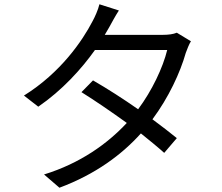

<svg xmlns="http://www.w3.org/2000/svg" viewBox="-20 -834 1040 898"><path d="M536 -785 445 -814C439 -788 423 -753 413 -735C366 -644 264 -494 92 -387L159 -335C271 -412 360 -510 424 -600H762C742 -518 691 -410 626 -323C556 -372 481 -420 415 -458L361 -403C425 -363 501 -311 573 -259C483 -162 355 -70 186 -18L258 44C427 -19 550 -111 639 -210C680 -177 718 -146 748 -119L807 -188C775 -214 735 -245 693 -276C769 -378 823 -495 849 -587C855 -603 864 -627 873 -641L807 -681C790 -674 768 -671 741 -671H470L491 -707C501 -725 519 -759 536 -785Z"/></svg>

Font: Noto Sans CJK JP
Style: Regular
Weight: 400
Designer: Ryoko NISHIZUKA 西塚涼子 (kana, bopomofo & ideographs); Paul D. Hunt (Latin, Greek & Cyrillic); Sandoll Communications 산돌커뮤니
Foundry: Adobe
Version: Version 2.004;hotconv 1.0.118;makeotfexe 2.5.65603